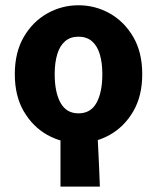

<svg xmlns="http://www.w3.org/2000/svg" viewBox="-20 -528 593 725"><path d="M276.5 12Q213.4 12 158.6 -18.6Q103.9 -49.3 69.9 -107.4Q35.9 -165.4 35.9 -247.9Q35.9 -330.5 69.9 -388.6Q103.9 -446.7 158.6 -477.4Q213.4 -508.1 276.5 -508.1Q339.6 -508.1 394.3 -477.4Q449.1 -446.7 483.1 -388.6Q517.1 -330.5 517.1 -247.9Q517.1 -165.4 483.1 -107.4Q449.1 -49.3 394.3 -18.6Q339.6 12 276.5 12ZM276.5 -100Q322.7 -100 344.6 -140Q366.4 -180 366.4 -247.9Q366.4 -291 356.9 -323Q347.3 -354.9 327.3 -372.2Q307.2 -389.5 276.5 -389.5Q245.7 -389.5 225.7 -372.2Q205.6 -354.9 196.1 -323Q186.5 -291 186.5 -247.9Q186.5 -180 208.5 -140Q230.4 -100 276.5 -100ZM208.4 176.7V-45.7L346.9 -41Q348.7 -12.4 350 14.9Q351.3 42.3 352.6 69Q353.8 95.8 355 122.3Q356.3 148.8 357.1 176.7Z"/></svg>

Font: Source Sans Variable
Style: Regular
Weight: 200
Designer: Paul D. Hunt
Foundry: Adobe Systems Incorporated
Version: Version 3.006;hotconv 1.0.111;makeotfexe 2.5.65597